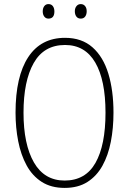

<svg xmlns="http://www.w3.org/2000/svg" viewBox="-20 -909 631 939"><path d="M535 -358Q535 -282 522 -215.5Q509 -149 481 -98.5Q453 -48 407.5 -19Q362 10 296 10Q230 10 184 -19.5Q138 -49 110 -100.5Q82 -152 69 -218.5Q56 -285 56 -358Q56 -535 118 -629.5Q180 -724 298 -724Q380 -724 432.5 -677.5Q485 -631 510 -548.5Q535 -466 535 -358ZM95 -358Q95 -203 146 -114.5Q197 -26 296 -26Q398 -26 447 -112.5Q496 -199 496 -358Q496 -517 446 -603Q396 -689 298 -689Q195 -689 145 -601Q95 -513 95 -358ZM189 -853Q189 -869 196.5 -879Q204 -889 217 -889Q231 -889 238.5 -879Q246 -869 246 -853Q246 -818 217 -818Q204 -818 196.5 -828Q189 -838 189 -853ZM346 -854Q346 -869 354 -879Q362 -889 375 -889Q388 -889 396 -879.5Q404 -870 404 -854Q404 -838 396.5 -828Q389 -818 375 -818Q361 -818 353.5 -828Q346 -838 346 -854Z"/></svg>

Font: Noto Sans Lao Condensed ExtraLight
Style: Regular
Weight: 200
Width: 3
Designer: Monotype Design Team
Foundry: Monotype Imaging Inc.
Version: Version 2.003; ttfautohint (v1.8.4.7-5d5b)